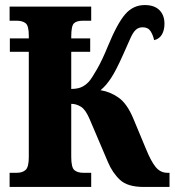

<svg xmlns="http://www.w3.org/2000/svg" viewBox="-20 -740 691 760"><path d="M18 0V-56H46Q69 -56 81.5 -67.5Q94 -79 94 -118V-535H19V-588H94V-599Q94 -638 81.5 -648Q69 -658 46 -658H18V-714H341V-658H308Q283 -658 272.5 -647.5Q262 -637 262 -595V-588H337V-535H262V-388Q285 -388 301 -394.5Q317 -401 332 -417Q344 -431 364.5 -467Q385 -503 407 -557Q444 -647 475.5 -683.5Q507 -720 553 -720Q591 -720 611 -700Q631 -680 631 -646Q631 -621 621 -603.5Q611 -586 590 -581Q586 -601 576 -616.5Q566 -632 545 -632Q528 -632 517 -621.5Q506 -611 495.5 -587Q485 -563 467 -523Q439 -460 419 -430Q399 -400 378 -383Q416 -377 449.5 -353.5Q483 -330 508 -270L558 -150Q578 -101 596.5 -78.5Q615 -56 643 -56H651V0H549Q485 0 455 -28Q425 -56 407 -99L335 -268Q319 -306 300.5 -317.5Q282 -329 262 -329V-119Q262 -77 274.5 -66.5Q287 -56 310 -56H341V0Z"/></svg>

Font: Noto Serif ExtraCondensed Black
Style: Regular
Weight: 900
Width: 2
Designer: Monotype Design Team
Foundry: Monotype Imaging Inc.
Version: Version 2.015; ttfautohint (v1.8.4.7-5d5b)